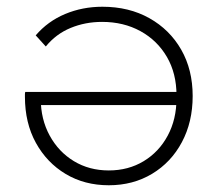

<svg xmlns="http://www.w3.org/2000/svg" viewBox="-20 -546 649 570"><path d="M284 -526Q363 -526 423.5 -492Q484 -458 518 -398.5Q552 -339 552 -261Q552 -184 520 -124Q488 -64 431.5 -30Q375 4 303 4Q231 4 175 -29.5Q119 -63 86.5 -122Q54 -181 54 -259Q54 -262 54 -266Q54 -270 55 -273H516V-234H81L101 -253Q101 -192 127.5 -143.5Q154 -95 199.5 -67.5Q245 -40 303 -40Q361 -40 406.5 -67.5Q452 -95 478 -143.5Q504 -192 504 -254V-263Q504 -328 475.5 -377Q447 -426 397 -453.5Q347 -481 283 -481Q233 -481 189.5 -463Q146 -445 116 -408L86 -441Q122 -483 173.5 -504.5Q225 -526 284 -526Z"/></svg>

Font: Modern
Style: Regular
Weight: 300
Designer: Julieta Ulanovsky
Foundry: Julieta Ulanovsky
Version: Version 8.000